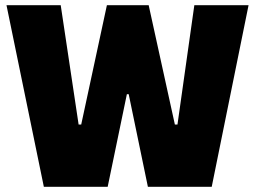

<svg xmlns="http://www.w3.org/2000/svg" viewBox="-20 -720 983 740"><path d="M149 0H395L469 -357H476L550 0H796L938 -700H729L664 -240H654L553 -700H392L293 -240H283L214 -700H5Z"/></svg>

Font: Fixel Text Black
Style: Regular
Weight: 900
Width: 4
Designer: AlfaBravo + MacPaw
Foundry: Kyrylo Tkachov, Marchela Mozhyna, Serhii Makarenko, Maria Weinstein, Zakhar Kryvoshyya
Version: Version 1.211